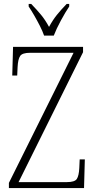

<svg xmlns="http://www.w3.org/2000/svg" viewBox="-20 -951 483 971"><path d="M25 0V-26L352 -684H132Q93 -684 82 -668Q71 -652 69 -612L67 -569H42L46 -714H400V-687L74 -30H318Q358 -30 368.5 -46Q379 -62 381 -101L383 -145H409L405 0ZM203 -771Q195 -794 181.5 -820.5Q168 -847 153 -873Q138 -899 125 -918V-931H138Q167 -901 188 -875.5Q209 -850 228 -815Q247 -850 267.5 -875.5Q288 -901 317 -931H330V-918Q311 -890 288 -847.5Q265 -805 252 -771Z"/></svg>

Font: Noto Serif Myanmar Condensed ExtraLight
Style: Regular
Weight: 200
Width: 3
Designer: Ben Mitchell and the Monotype Design Team
Foundry: Monotype Imaging Inc.
Version: Version 2.106; ttfautohint (v1.8.4.7-5d5b)